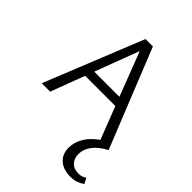

<svg xmlns="http://www.w3.org/2000/svg" viewBox="-263 -788 1208 1208"><g transform="rotate(45 340.5 -184.5)"><path d="M681 259Q659 274 637 281.5Q615 289 586 289Q522 289 485.5 256Q449 223 449 167Q449 120 475 75Q501 30 556 -9L472 -226H203L118 0H43L308 -658H374L638 0Q579 31 550 70Q521 109 521 151Q521 190 543.5 214.5Q566 239 609 239Q639 239 662 222ZM449 -285 336 -579 225 -285Z"/></g></svg>

Font: Ysabeau Infant
Style: Regular
Weight: 400
Designer: Christian Thalmann (Catharsis Fonts)
Version: Version 0.003